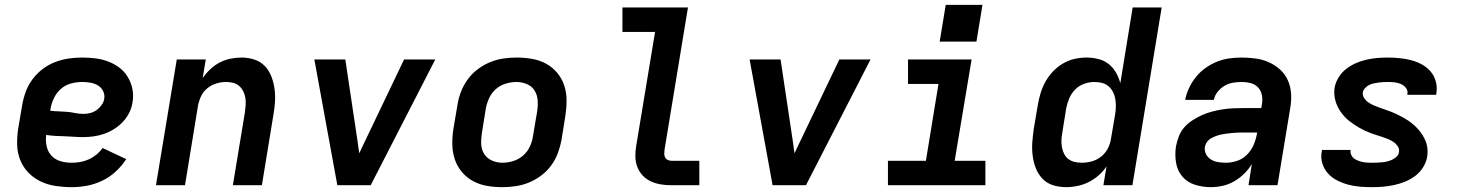

<svg xmlns="http://www.w3.org/2000/svg" viewBox="-20 -766 6040 794"><path d="M276 8Q243 8 210 3Q177 -2 148.5 -15.5Q120 -29 98 -51.5Q76 -74 64 -103.5Q52 -133 51 -166Q50 -199 55 -233L72 -333Q77 -361 87 -388Q97 -415 115 -439Q133 -463 157 -481Q181 -499 208.5 -509.5Q236 -520 264 -524Q292 -528 320 -528Q348 -528 375.5 -524.5Q403 -521 428 -511.5Q453 -502 474 -486Q495 -470 508.5 -447.5Q522 -425 527.5 -398Q533 -371 528 -343Q525 -321 514.5 -300Q504 -279 488 -262Q472 -245 452 -232.5Q432 -220 410.5 -212.5Q389 -205 367 -202Q345 -199 323 -199Q304 -199 285 -200.5Q266 -202 247 -202.5Q228 -203 209 -204Q190 -205 171 -208Q168 -184 173 -161Q178 -138 193 -122Q208 -106 230 -99.5Q252 -93 276 -93Q294 -93 311.5 -96Q329 -99 346 -106.5Q363 -114 378 -126Q393 -138 404 -154L502 -108Q484 -80 458.5 -56.5Q433 -33 402.5 -18.5Q372 -4 340 2Q308 8 276 8ZM325 -295Q339 -295 353 -298.5Q367 -302 379 -310.5Q391 -319 400 -331.5Q409 -344 411 -357Q414 -375 406 -390Q398 -405 384.5 -413Q371 -421 354 -424Q337 -427 320 -427Q298 -427 274.5 -421Q251 -415 232.5 -399Q214 -383 203.5 -361Q193 -339 189 -317L188 -308Q205 -306 222.5 -305.5Q240 -305 257 -303.5Q274 -302 291 -298.5Q308 -295 325 -295Z M625 0 711 -520H831L818 -443Q832 -463 850 -480Q868 -497 889.5 -508Q911 -519 934 -523.5Q957 -528 979 -528Q1007 -528 1032.5 -519.5Q1058 -511 1075.5 -492.5Q1093 -474 1102.5 -449Q1112 -424 1115.5 -397Q1119 -370 1117 -342.5Q1115 -315 1110 -287L1063 0H943L993 -303Q995 -318 996 -333Q997 -348 994.5 -362.5Q992 -377 985.5 -389.5Q979 -402 968.5 -411Q958 -420 944 -423.5Q930 -427 915 -427Q895 -427 875 -421Q855 -415 838 -401.5Q821 -388 812 -369Q803 -350 799 -330L745 0Z M1375 0 1280 -520H1408L1460 -173Q1461 -163 1462.5 -152.5Q1464 -142 1466 -132Q1470 -142 1475 -152.5Q1480 -163 1485 -173L1651 -520H1780L1513 0Z M2057 8Q2024 8 1993 2.5Q1962 -3 1935.5 -17.5Q1909 -32 1889.5 -55.5Q1870 -79 1860.5 -108Q1851 -137 1850.5 -169Q1850 -201 1855 -233L1872 -333Q1876 -360 1886.5 -387Q1897 -414 1914.5 -438Q1932 -462 1956 -480Q1980 -498 2007 -509Q2034 -520 2061.5 -524Q2089 -528 2117 -528Q2149 -528 2180.5 -522.5Q2212 -517 2238.5 -502.5Q2265 -488 2284.5 -464.5Q2304 -441 2313.5 -412Q2323 -383 2323 -351Q2323 -319 2318 -287L2302 -187Q2297 -160 2287 -133Q2277 -106 2259.5 -82Q2242 -58 2218 -40Q2194 -22 2167 -11Q2140 0 2112 4Q2084 8 2057 8ZM2058 -93Q2080 -93 2102.5 -100Q2125 -107 2143 -122.5Q2161 -138 2171 -159.5Q2181 -181 2184 -203L2201 -303Q2205 -327 2203.5 -350Q2202 -373 2191 -391Q2180 -409 2159.5 -418Q2139 -427 2116 -427Q2094 -427 2071 -420Q2048 -413 2030.5 -397.5Q2013 -382 2003 -360.5Q1993 -339 1989 -317L1973 -217Q1969 -193 1970 -170Q1971 -147 1982.5 -129Q1994 -111 2014.5 -102Q2035 -93 2058 -93Z M2757 0Q2734 0 2712.5 -3.5Q2691 -7 2671.5 -16Q2652 -25 2637.5 -40.5Q2623 -56 2615.5 -76Q2608 -96 2607.5 -118Q2607 -140 2611 -163L2689 -634H2554V-735H2825L2728 -146Q2727 -138 2727 -130Q2727 -122 2730.5 -115Q2734 -108 2741.5 -104.5Q2749 -101 2757 -101H2872V0Z M3175 0 3080 -520H3208L3260 -173Q3261 -163 3262.5 -152.5Q3264 -142 3266 -132Q3270 -142 3275 -152.5Q3280 -163 3285 -173L3451 -520H3580L3313 0Z M3652 0V-101H3809L3861 -419H3735V-520H3998L3928 -101H4055V0ZM4018 -594H3866L3891 -746H4043Z M4389 8Q4361 8 4335 0Q4309 -8 4291 -27Q4273 -46 4263.5 -70.5Q4254 -95 4250.5 -122Q4247 -149 4249 -177Q4251 -205 4255 -233L4272 -333Q4276 -357 4283.5 -381.5Q4291 -406 4303.5 -428.5Q4316 -451 4334.5 -470.5Q4353 -490 4376 -503.5Q4399 -517 4424 -522.5Q4449 -528 4473 -528Q4498 -528 4522 -522Q4546 -516 4564.5 -501.5Q4583 -487 4595 -466Q4607 -445 4613 -422L4664 -735H4784L4663 0H4543L4556 -78Q4542 -57 4523 -40.5Q4504 -24 4482 -13Q4460 -2 4436 3Q4412 8 4389 8ZM4453 -93Q4474 -93 4494.5 -98.5Q4515 -104 4532.5 -117.5Q4550 -131 4560.5 -150.5Q4571 -170 4574 -190L4591 -290Q4594 -307 4594.5 -323Q4595 -339 4592.5 -355Q4590 -371 4583 -385Q4576 -399 4564.5 -409Q4553 -419 4537.5 -423Q4522 -427 4506 -427Q4485 -427 4463.5 -419.5Q4442 -412 4426 -395.5Q4410 -379 4401.5 -358.5Q4393 -338 4389 -317L4373 -217Q4370 -201 4369.5 -186Q4369 -171 4371.5 -157Q4374 -143 4380.5 -130Q4387 -117 4398 -108.5Q4409 -100 4423.5 -96.5Q4438 -93 4453 -93Z M4987 8Q4953 8 4921.5 -2Q4890 -12 4869.5 -36Q4849 -60 4843.5 -93Q4838 -126 4843 -160Q4847 -181 4855 -202Q4863 -223 4877.5 -239.5Q4892 -256 4911.5 -268.5Q4931 -281 4951 -290Q4971 -299 4992 -304.5Q5013 -310 5034.5 -313.5Q5056 -317 5077 -318Q5098 -319 5118 -319H5196L5199 -338Q5202 -356 5198 -374.5Q5194 -393 5181.5 -405.5Q5169 -418 5151.5 -422.5Q5134 -427 5115 -427Q5097 -427 5079 -424Q5061 -421 5044.5 -411.5Q5028 -402 5015.5 -386.5Q5003 -371 5000 -353H4881Q4886 -378 4897.5 -402.5Q4909 -427 4926 -448Q4943 -469 4965.5 -485Q4988 -501 5013 -511Q5038 -521 5063.5 -524.5Q5089 -528 5114 -528Q5144 -528 5173 -524Q5202 -520 5227.5 -508.5Q5253 -497 5273.5 -478.5Q5294 -460 5305.5 -434.5Q5317 -409 5319 -380Q5321 -351 5316 -321L5263 0H5143L5157 -88Q5144 -66 5125 -47.5Q5106 -29 5083.5 -16Q5061 -3 5036 2.5Q5011 8 4987 8ZM5050 -93Q5073 -93 5096.5 -101Q5120 -109 5137.5 -127Q5155 -145 5164.5 -167.5Q5174 -190 5178 -213L5179 -218H5118Q5108 -218 5097 -217.5Q5086 -217 5075 -216Q5064 -215 5053 -213.5Q5042 -212 5031.5 -210Q5021 -208 5010 -204Q4999 -200 4989 -194.5Q4979 -189 4972 -179.5Q4965 -170 4963 -159Q4960 -143 4967.5 -128.5Q4975 -114 4988.5 -106Q5002 -98 5018 -95.5Q5034 -93 5050 -93Z M5655 8Q5630 8 5604.5 6Q5579 4 5555 -2.5Q5531 -9 5509.5 -20Q5488 -31 5472 -48.5Q5456 -66 5448.5 -90Q5441 -114 5446 -139Q5446 -141 5446.5 -142.5Q5447 -144 5447 -146H5566Q5566 -145 5565.5 -145Q5565 -145 5565 -144Q5564 -134 5568 -125Q5572 -116 5579.5 -110.5Q5587 -105 5596.5 -101.5Q5606 -98 5615.5 -96Q5625 -94 5635 -93.5Q5645 -93 5655 -93Q5666 -93 5676 -93.5Q5686 -94 5696.5 -95Q5707 -96 5717 -98.5Q5727 -101 5737 -105.5Q5747 -110 5755.5 -118Q5764 -126 5765 -136Q5768 -150 5760.5 -161Q5753 -172 5742.5 -179Q5732 -186 5720 -191Q5708 -196 5695.5 -200Q5683 -204 5670.5 -208Q5658 -212 5646 -216.5Q5634 -221 5622.5 -226.5Q5611 -232 5600 -238.5Q5589 -245 5578.5 -252Q5568 -259 5558 -267Q5548 -275 5539.5 -284.5Q5531 -294 5524 -304Q5517 -314 5511.5 -325.5Q5506 -337 5502.5 -349.5Q5499 -362 5498 -375.5Q5497 -389 5499 -403Q5503 -425 5515.5 -445.5Q5528 -466 5546.5 -480.5Q5565 -495 5586.5 -504.5Q5608 -514 5630 -519Q5652 -524 5674 -526Q5696 -528 5718 -528Q5743 -528 5768 -525.5Q5793 -523 5816 -517Q5839 -511 5860 -499.5Q5881 -488 5896 -470.5Q5911 -453 5917.5 -429.5Q5924 -406 5920 -381Q5920 -379 5919.5 -377.5Q5919 -376 5919 -374H5800Q5800 -375 5800 -375.5Q5800 -376 5800 -376Q5803 -391 5794.5 -402Q5786 -413 5773.5 -418.5Q5761 -424 5747 -425.5Q5733 -427 5718 -427Q5709 -427 5699.5 -426.5Q5690 -426 5680 -424.5Q5670 -423 5660.5 -421Q5651 -419 5642 -414.5Q5633 -410 5625.5 -402Q5618 -394 5616 -385Q5614 -371 5621.5 -360Q5629 -349 5639.5 -342Q5650 -335 5662 -330Q5674 -325 5686 -320.5Q5698 -316 5710.5 -312Q5723 -308 5735 -303Q5747 -298 5758.5 -292.5Q5770 -287 5781 -281Q5792 -275 5802.5 -268Q5813 -261 5822.5 -253Q5832 -245 5841 -235.5Q5850 -226 5857 -216Q5864 -206 5870 -194.5Q5876 -183 5879.5 -170.5Q5883 -158 5883.5 -144.5Q5884 -131 5882 -117Q5878 -95 5865 -74Q5852 -53 5832.5 -38.5Q5813 -24 5791 -15Q5769 -6 5746 -1Q5723 4 5700.5 6Q5678 8 5655 8Z"/></svg>

Font: Iosevka SS04 Extended
Style: Bold Italic
Weight: 700
Width: 7
Italic angle: -9°
Monospace: yes
Designer: Belleve Invis
Foundry: Belleve Invis
Version: Version 19.0.0; ttfautohint (v1.8.4)